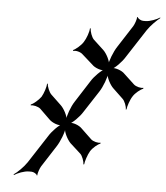

<svg xmlns="http://www.w3.org/2000/svg" viewBox="-51 -720 678 786"><g transform="rotate(5 288.0 -327.5)"><path d="M296 -262 354 -351C368 -372 383 -413 384 -430L381 -429C380 -412 397 -381 410 -369L451 -330C460 -322 469 -299 468 -287L471 -288C472 -300 481 -328 491 -343C500 -358 522 -375 532 -378V-382C522 -379 502 -384 493 -392L449 -433C438 -445 409 -455 395 -451V-447C409 -452 437 -481 449 -501L525 -618C539 -639 563 -662 576 -672V-675C563 -666 535 -655 517 -655H507C499 -655 485 -662 484 -669L481 -667C482 -660 474 -638 469 -630L411 -540C397 -519 381 -478 380 -460L384 -461C385 -479 368 -510 355 -522L313 -561C304 -570 296 -593 296 -606L293 -605C293 -592 283 -563 273 -548C264 -533 242 -515 232 -511L233 -507C243 -511 263 -506 272 -497L316 -458C327 -446 355 -436 369 -440V-444C355 -439 326 -410 314 -390L257 -301C243 -280 228 -239 228 -222L230 -223C231 -240 214 -270 201 -282L159 -322C150 -331 141 -353 141 -365L138 -364C138 -352 129 -324 120 -309C110 -295 89 -277 79 -274V-270C89 -273 110 -268 119 -260L161 -219C173 -207 200 -196 214 -201L215 -205C201 -200 173 -171 161 -151L87 -37C73 -16 48 8 34 17L35 20C49 11 76 0 95 0H106C114 0 128 7 129 14L131 12C130 5 138 -17 143 -25L199 -112C213 -133 229 -174 229 -191L227 -190C226 -173 242 -143 255 -130L298 -91C307 -83 315 -60 315 -48L318 -49C319 -61 328 -89 337 -104C346 -119 367 -136 377 -139V-143C367 -140 347 -145 338 -153L295 -194C284 -206 256 -217 242 -212L241 -208C255 -213 284 -242 296 -262Z"/></g></svg>

Font: Asimov
Style: EdgeExtremeIt
Weight: 500
Designer: Google
Version: Version 2.000980: 2014